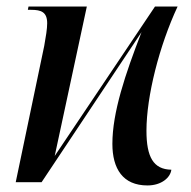

<svg xmlns="http://www.w3.org/2000/svg" viewBox="-20 -556 582 586"><path d="M430 10C473 10 500 -14 503 -38C448 -39 427 -77 427 -157C427 -262 466 -416 522 -536H453L147 -80L245 -536H67L65 -526H75C106 -526 124 -519 124 -485C124 -468 120 -444 115 -416L28 0H107L412 -458C362 -329 323 -213 323 -117C323 -41 355 10 430 10Z"/></svg>

Font: Noto Serif Display Condensed Medium
Style: Italic
Weight: 500
Width: 3
Italic angle: -12°
Designer: Monotype Design Team
Foundry: Monotype Imaging Inc.
Version: Version 2.009